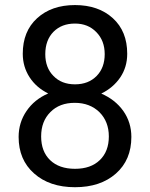

<svg xmlns="http://www.w3.org/2000/svg" viewBox="-20 -741 602 770"><path d="M490.2 -525.4C490.2 -585.4 471.2 -632.8 432.6 -668C394 -703.1 343.3 -720.7 280.8 -720.7C217.8 -720.7 167.5 -703.1 128.9 -668C90.3 -632.8 71.3 -585.4 71.3 -525.4C71.3 -490.2 80.6 -459 98.6 -431.2C116.7 -403.3 141.6 -381.8 173.3 -366.2C136.2 -350.1 107.4 -326.7 86.4 -295.9C65.4 -265.1 54.7 -230.5 54.7 -191.9C54.7 -130.9 75.2 -82 116.7 -45.4C157.7 -8.8 212.4 9.8 280.8 9.8C348.6 9.8 403.3 -8.3 444.8 -44.9C486.3 -81.5 506.8 -130.4 506.8 -191.9C506.8 -230.5 496.1 -265.1 474.6 -295.9C452.6 -326.7 423.3 -349.6 386.2 -365.7C418 -381.3 443.4 -402.8 462.4 -430.7C481 -458.5 490.2 -489.7 490.2 -525.4ZM416.5 -193.8C416.5 -153.8 404.3 -122.1 380.4 -99.1C356.4 -75.7 323.2 -64 280.8 -64C238.3 -64 205.1 -75.7 181.2 -98.6C157.2 -121.6 145 -153.3 145 -193.8C145 -234.4 157.2 -266.6 182.1 -291.5C206.5 -316.4 239.3 -328.6 279.8 -328.6C320.3 -328.6 353.5 -315.9 378.9 -291C403.8 -266.1 416.5 -233.4 416.5 -193.8ZM280.8 -646.5C315.4 -646.5 343.8 -635.3 366.2 -612.3C388.7 -589.4 399.9 -560.1 399.9 -523.9C399.9 -487.8 389.2 -458.5 367.7 -436.5C345.7 -414.1 316.9 -402.8 280.8 -402.8C244.6 -402.8 215.8 -414.1 194.3 -436.5C172.4 -458.5 161.6 -487.8 161.6 -523.9C161.6 -561.5 172.9 -591.8 194.8 -613.8C216.8 -635.7 245.1 -646.5 280.8 -646.5Z"/></svg>

Font: Vazir
Style: Regular
Weight: 400
Designer: Saber Rastikerdar
Foundry: Saber Rastikerdar
Version: Version 27.002;January 24, 2021;FontCreator 13.0.0.2683 64-b